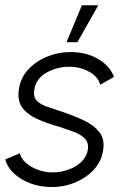

<svg xmlns="http://www.w3.org/2000/svg" viewBox="-52 -720 500 749"><path d="M144 9.5Q102.5 9 65.2 -5.2Q28 -19.5 2.2 -43.5Q-23.5 -67.5 -31.5 -98L25.5 -122Q30 -101 49.8 -84Q69.5 -67 97 -57.2Q124.5 -47.5 153 -47.5Q184.5 -47.5 214.2 -58Q244 -68.5 264.8 -88Q285.5 -107.5 290.5 -134.5Q295 -163 279.2 -179.2Q263.5 -195.5 236.5 -205.5Q209.5 -215.5 181.5 -224.5Q130 -239 91.8 -256.5Q53.5 -274 34.5 -300.8Q15.5 -327.5 21.5 -370.5Q27.5 -415.5 57.5 -448.2Q87.5 -481 131.5 -499Q175.5 -517 223 -517Q284.5 -517 330.5 -490.2Q376.5 -463.5 392.5 -420L339 -389.5Q330.5 -421 296 -440Q261.5 -459 222 -459.5Q172 -460.5 130.5 -437.2Q89 -414 82 -371.5Q77 -342.5 91.2 -327.5Q105.5 -312.5 133 -303.2Q160.5 -294 195 -282.5Q239 -267.5 276.8 -249.5Q314.5 -231.5 335.8 -204.2Q357 -177 350.5 -135.5Q344.5 -90.5 313.5 -57.5Q282.5 -24.5 237.5 -6.8Q192.5 11 144 9.5ZM207.5 -555.5 267.5 -699.5H331.5L250 -555.5Z"/></svg>

Font: Urbanist Light
Style: Italic
Weight: 300
Italic angle: -8°
Designer: Corey Hu
Foundry: Corey Hu
Version: Version 1.330; ttfautohint (v1.8.4.7-5d5b)